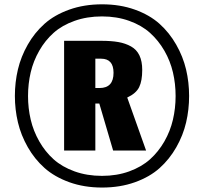

<svg xmlns="http://www.w3.org/2000/svg" viewBox="-20 -842 931 876"><path d="M47.9 -404.3Q47.9 -466.8 61.8 -525.4Q75.7 -584 106.7 -638.4Q137.7 -692.9 183.1 -733.4Q228.5 -773.9 296.1 -798.1Q363.8 -822.3 445.8 -822.3Q527.8 -822.3 595.2 -798.1Q662.6 -773.9 707.8 -733.4Q752.9 -692.9 783.9 -638.4Q814.9 -584 828.9 -525.4Q842.8 -466.8 842.8 -404.3Q842.8 -341.8 829.1 -283.2Q815.4 -224.6 784.4 -170.2Q753.4 -115.7 708.3 -75.2Q663.1 -34.7 595.5 -10.5Q527.8 13.7 445.8 13.7Q363.8 13.7 296.1 -10.7Q228.5 -35.2 183.1 -75.7Q137.7 -116.2 106.7 -170.7Q75.7 -225.1 61.8 -283.7Q47.9 -342.3 47.9 -404.3ZM445.3 -39.6Q513.2 -39.6 569.6 -60.1Q626 -80.6 664.6 -115.2Q703.1 -149.9 730 -196.8Q756.8 -243.7 769 -295.9Q781.2 -348.1 781.2 -403.8Q781.2 -460 769 -512Q756.8 -564 730 -610.6Q703.1 -657.2 664.6 -691.9Q626 -726.6 569.6 -746.8Q513.2 -767.1 445.3 -767.1Q377 -767.1 320.1 -746.8Q263.2 -726.6 224.6 -692.1Q186 -657.7 159.2 -610.8Q132.3 -564 120.1 -512Q107.9 -460 107.9 -403.8Q107.9 -348.1 120.1 -296.1Q132.3 -244.1 159.2 -197Q186 -149.9 224.6 -115.2Q263.2 -80.6 320.1 -60.1Q377 -39.6 445.3 -39.6ZM415 -440.4H434.1Q498 -440.4 498 -509.8Q498 -574.2 441.4 -574.2H415ZM272.5 -155.3V-655.8H442.4Q487.8 -655.8 520 -650.1Q552.2 -644.5 577.9 -630.1Q603.5 -615.7 616.2 -589.1Q628.9 -562.5 628.9 -522.9Q628.9 -473.1 615 -444.6Q601.1 -416 560.5 -397L646.5 -155.3H496.1L433.1 -369.6H415V-155.3Z"/></svg>

Font: Oswald
Style: Heavy
Weight: 800
Designer: Vernon Adams
Foundry: Vernon Adams
Version: 3.0; ttfautohint (v0.95) -l 8 -r 50 -G 200 -x 0 -w "G" -W -c